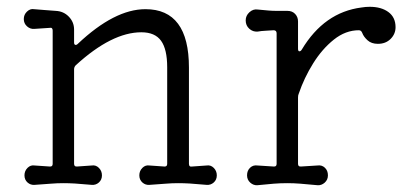

<svg xmlns="http://www.w3.org/2000/svg" viewBox="-20 -533 1197 565"><path d="M82 11Q70 12 61 4Q52 -4 52 -17Q52 -30 61 -39Q70 -48 82 -46L126 -43H128Q135 -43 135 -51V-443Q135 -453 126 -451L81 -448Q69 -447 59.5 -455.5Q50 -464 50 -477Q50 -490 59.5 -499Q69 -508 80 -506Q94 -505 111 -503.5Q128 -502 144 -501Q167 -500 182.5 -484Q198 -468 198 -446V-408Q198 -402 201.5 -401Q205 -400 209 -404Q317 -506 408 -506Q536 -506 536 -334V-51Q536 -41 546 -43L588 -46Q600 -48 609 -39Q618 -30 618 -17Q618 -4 609 4Q600 12 588 11Q556 8 538 7Q520 6 504 6Q486 6 468 7.5Q450 9 420 11Q408 12 399 4Q390 -4 390 -17Q390 -30 399 -39Q408 -48 420 -46L463 -43H465Q472 -43 472 -51V-335Q472 -388 454 -413Q436 -438 396 -438Q309 -438 203 -341Q198 -336 198 -329V-51Q198 -42 207 -43L250 -46Q262 -48 271 -39Q280 -30 280 -17Q280 -4 271 4Q262 12 250 11Q218 8 200 7Q182 6 166 6Q148 6 130 7.5Q112 9 82 11Z M738 12Q726 13 716.5 4.5Q707 -4 707 -17Q707 -31 716 -39.5Q725 -48 738 -46L785 -43H787Q794 -43 794 -51V-435Q794 -444 785 -444Q773 -443 761 -442.5Q749 -442 738 -440Q724 -439 713.5 -448.5Q703 -458 703 -473Q703 -487 714 -497Q725 -507 738 -505Q759 -503 770.5 -502Q782 -501 794 -501Q806 -501 826 -501Q840 -501 848.5 -492Q857 -483 857 -470V-390Q857 -382 861 -382Q865 -382 868 -387Q934 -497 1044 -511Q1050 -512 1056 -512.5Q1062 -513 1068 -513Q1102 -513 1123 -497.5Q1144 -482 1144 -453Q1144 -433 1129.5 -418.5Q1115 -404 1092 -404Q1073 -404 1061.5 -414.5Q1050 -425 1046 -436Q1043 -444 1036 -444Q997 -444 962.5 -416.5Q928 -389 901.5 -346.5Q875 -304 859 -257Q857 -253 857 -246V-51Q857 -42 866 -43L914 -46Q927 -48 936 -39.5Q945 -31 945 -17Q945 -4 935.5 4.5Q926 13 914 12Q883 9 863.5 7.5Q844 6 826 6Q805 6 786 7.5Q767 9 738 12Z"/></svg>

Font: Kiwi Maru Light
Style: Regular
Weight: 300
Designer: Hiroki-Chan
Version: Version 1.100